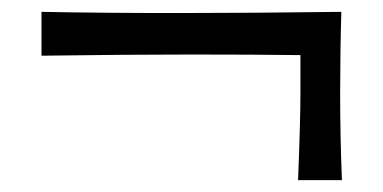

<svg xmlns="http://www.w3.org/2000/svg" viewBox="-20 -412 647 324"><path d="M50 -318V-392Q152 -390 278 -390Q404 -390 556 -392Q554 -324 554 -253Q554 -182 557 -108H483Q487 -210 487 -257Q487 -304 487 -319Q409 -320 302 -320Q195 -320 50 -318Z"/></svg>

Font: Fresca
Style: Regular
Weight: 400
Designer: Iván Moreno
Foundry: Fontstage
Version: Version 1.001